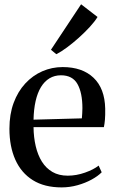

<svg xmlns="http://www.w3.org/2000/svg" viewBox="-20 -844 522 876"><path d="M261 11Q182.5 11 129.8 -22Q77 -55 50 -115.2Q23 -175.5 23 -256.5Q23 -322.5 42.2 -374.5Q61.5 -426.5 95.2 -463Q129 -499.5 173 -518.8Q217 -538 266 -538Q355.5 -538 406.8 -489.2Q458 -440.5 460 -348.5Q460.5 -318 458.8 -298Q457 -278 454 -264H133Q133.5 -217.5 143 -177Q152.5 -136.5 171.2 -106.5Q190 -76.5 219.2 -59.5Q248.5 -42.5 289 -42.5Q328.5 -42.5 368 -56.5Q407.5 -70.5 430 -88.5L444 -58Q427 -40.5 398.2 -24.8Q369.5 -9 333.8 1Q298 11 261 11ZM133 -298 353.5 -304Q355 -315.5 355.2 -327.5Q355.5 -339.5 356 -350.5Q356 -420.5 333.5 -460.5Q311 -500.5 258 -500.5Q229 -500.5 206 -486.8Q183 -473 167 -446.8Q151 -420.5 142.5 -383Q134 -345.5 133 -298ZM236.5 -597 212.5 -617 350 -824.5 425 -766.5Q412.5 -746 389.8 -721.2Q367 -696.5 339.8 -672Q312.5 -647.5 285.5 -627.5Q258.5 -607.5 237.5 -597Z"/></svg>

Font: Merriweather 96pt
Style: Regular
Weight: 400
Version: Version 2.100